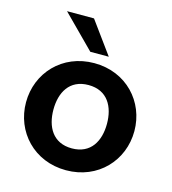

<svg xmlns="http://www.w3.org/2000/svg" viewBox="-105 -776 781 873"><g transform="rotate(15 285.0 -340.0)"><path d="M253 -539H340L230 -690H103ZM285 10C436 10 540 -104 540 -242C540 -380 436 -494 285 -494C134 -494 30 -380 30 -242C30 -104 134 10 285 10ZM285 -93C195 -93 159 -162 159 -242C159 -322 195 -391 285 -391C375 -391 411 -322 411 -242C411 -162 375 -93 285 -93Z"/></g></svg>

Font: FREAK Grotesk Next
Style: Bold
Weight: 700
Width: 3
Designer: La Scuola Open Source
Foundry: La Scuola Open Source
Version: Version 1.000;PS 1.0;hotconv 1.0.72;makeotf.lib2.5.5900